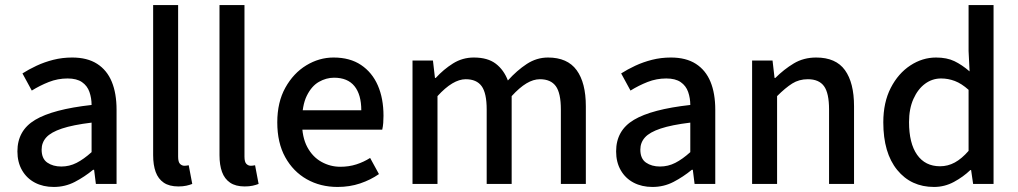

<svg xmlns="http://www.w3.org/2000/svg" viewBox="-20 -729 4035 761"><path d="M193 12Q151 12 118.5 -5Q86 -22 67.5 -54Q49 -86 49 -129Q49 -212 119.5 -254Q190 -296 343 -313Q343 -340 334.5 -364.5Q326 -389 305 -403.5Q284 -418 248 -418Q209 -418 173.5 -404Q138 -390 106 -370L69 -438Q94 -454 125 -468.5Q156 -483 191.5 -492Q227 -501 266 -501Q326 -501 365 -476Q404 -451 423 -405Q442 -359 442 -294V0H360L353 -56H349Q315 -28 276.5 -8Q238 12 193 12ZM223 -69Q255 -69 283.5 -83.5Q312 -98 343 -126V-243Q269 -234 225.5 -219.5Q182 -205 163.5 -184.5Q145 -164 145 -136Q145 -100 167.5 -84.5Q190 -69 223 -69Z M687 10Q651 10 629 -5Q607 -20 597 -47.5Q587 -75 587 -114V-709H686V-108Q686 -87 693.5 -79.5Q701 -72 711 -72Q715 -72 718.5 -72.5Q722 -73 728 -74L742 0Q732 4 718.5 7Q705 10 687 10Z M950 10Q914 10 892 -5Q870 -20 860 -47.5Q850 -75 850 -114V-709H949V-108Q949 -87 956.5 -79.5Q964 -72 974 -72Q978 -72 981.5 -72.5Q985 -73 991 -74L1005 0Q995 4 981.5 7Q968 10 950 10Z M1318 12Q1250 12 1196 -18.5Q1142 -49 1110.5 -106Q1079 -163 1079 -244Q1079 -324 1111 -381.5Q1143 -439 1194 -470Q1245 -501 1302 -501Q1367 -501 1411 -471.5Q1455 -442 1477.5 -390.5Q1500 -339 1500 -270Q1500 -256 1499 -242Q1498 -228 1495 -215H1151V-292H1412Q1412 -354 1385 -387.5Q1358 -421 1304 -421Q1273 -421 1244 -404.5Q1215 -388 1196 -349.5Q1177 -311 1177 -245Q1177 -185 1198 -146Q1219 -107 1254 -87.5Q1289 -68 1329 -68Q1363 -68 1392.5 -77.5Q1422 -87 1447 -103L1482 -39Q1449 -16 1407.5 -2Q1366 12 1318 12Z M1615 0V-489H1696L1704 -420H1707Q1738 -454 1775.5 -477.5Q1813 -501 1858 -501Q1913 -501 1945 -476.5Q1977 -452 1993 -410Q2029 -450 2068 -475.5Q2107 -501 2152 -501Q2229 -501 2265.5 -451Q2302 -401 2302 -308V0H2203V-295Q2203 -360 2183 -387.5Q2163 -415 2120 -415Q2094 -415 2066.5 -398.5Q2039 -382 2008 -348V0H1909V-295Q1909 -360 1889 -387.5Q1869 -415 1826 -415Q1775 -415 1714 -348V0Z M2566 12Q2524 12 2491.5 -5Q2459 -22 2440.5 -54Q2422 -86 2422 -129Q2422 -212 2492.5 -254Q2563 -296 2716 -313Q2716 -340 2707.5 -364.5Q2699 -389 2678 -403.5Q2657 -418 2621 -418Q2582 -418 2546.5 -404Q2511 -390 2479 -370L2442 -438Q2467 -454 2498 -468.5Q2529 -483 2564.5 -492Q2600 -501 2639 -501Q2699 -501 2738 -476Q2777 -451 2796 -405Q2815 -359 2815 -294V0H2733L2726 -56H2722Q2688 -28 2649.5 -8Q2611 12 2566 12ZM2596 -69Q2628 -69 2656.5 -83.5Q2685 -98 2716 -126V-243Q2642 -234 2598.5 -219.5Q2555 -205 2536.5 -184.5Q2518 -164 2518 -136Q2518 -100 2540.5 -84.5Q2563 -69 2596 -69Z M2961 0V-489H3042L3050 -420H3053Q3087 -454 3126 -477.5Q3165 -501 3215 -501Q3293 -501 3329 -451Q3365 -401 3365 -308V0H3266V-295Q3266 -360 3246 -387.5Q3226 -415 3182 -415Q3147 -415 3120 -398Q3093 -381 3060 -348V0Z M3682 12Q3591 12 3536 -55.5Q3481 -123 3481 -244Q3481 -323 3510.5 -380.5Q3540 -438 3588 -469.5Q3636 -501 3690 -501Q3733 -501 3763 -486.5Q3793 -472 3823 -446L3819 -527V-709H3918V0H3837L3829 -55H3826Q3798 -28 3761 -8Q3724 12 3682 12ZM3706 -70Q3737 -70 3764.5 -85Q3792 -100 3819 -131V-373Q3791 -398 3764.5 -408Q3738 -418 3710 -418Q3675 -418 3646.5 -397Q3618 -376 3600.5 -337Q3583 -298 3583 -245Q3583 -161 3615 -115.5Q3647 -70 3706 -70Z"/></svg>

Font: Source Sans 3 Medium
Style: Regular
Weight: 500
Designer: Paul D. Hunt
Foundry: Adobe
Version: Version 3.052;hotconv 1.1.0;makeotfexe 2.6.0